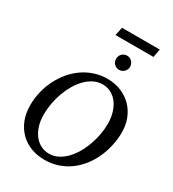

<svg xmlns="http://www.w3.org/2000/svg" viewBox="-245 -1176 1199 1327"><g transform="rotate(30 355.0 -512.5)"><path d="M577.1 -417Q577.1 -466.8 564.7 -507.3Q552.2 -547.9 530 -576.9Q507.8 -606 477.3 -621.6Q446.8 -637.2 411.1 -637.2Q374.5 -637.2 341.8 -621.1Q309.1 -605 281.2 -577.1Q253.4 -549.3 231.2 -512Q209 -474.6 193.4 -432.1Q177.7 -389.6 169.4 -344Q161.1 -298.3 161.1 -253.9Q161.1 -203.1 174.1 -162.8Q187 -122.6 209.2 -94.5Q231.4 -66.4 261.7 -51.3Q292 -36.1 327.1 -36.1Q363.8 -36.1 396.5 -52.5Q429.2 -68.8 457 -97.2Q484.9 -125.5 507.1 -162.8Q529.3 -200.2 544.9 -242.7Q560.5 -285.2 568.8 -329.8Q577.1 -374.5 577.1 -417ZM690.9 -417Q690.9 -364.3 679.7 -311.8Q668.5 -259.3 647 -210.9Q625.5 -162.6 593.8 -121.3Q562 -80.1 520.8 -49.3Q479.5 -18.6 429 -1.2Q378.4 16.1 319.8 16.1Q259.8 16.1 210 -3.7Q160.2 -23.4 124 -60.1Q87.9 -96.7 67.9 -147.9Q47.9 -199.2 47.9 -262.2Q47.9 -315.9 60.1 -368.2Q72.3 -420.4 95.5 -467.8Q118.7 -515.1 151.6 -555.2Q184.6 -595.2 225.8 -624.5Q267.1 -653.8 316.2 -670.4Q365.2 -687 419.9 -687Q481.9 -687 532.2 -665.8Q582.5 -644.5 617.7 -607.9Q652.8 -571.3 671.9 -522Q690.9 -472.7 690.9 -417ZM513.2 -836.4Q513.2 -824.7 508.8 -814.5Q504.4 -804.2 496.8 -796.6Q489.3 -789.1 479 -784.7Q468.8 -780.3 457 -780.3Q445.3 -780.3 435.3 -784.7Q425.3 -789.1 417.7 -796.6Q410.2 -804.2 405.8 -814.5Q401.4 -824.7 401.4 -836.4Q401.4 -848.1 405.5 -858.4Q409.7 -868.7 417.2 -876.5Q424.8 -884.3 435.1 -888.9Q445.3 -893.6 457 -893.6Q468.8 -893.6 479 -889.2Q489.3 -884.8 496.8 -877Q504.4 -869.1 508.8 -858.6Q513.2 -848.1 513.2 -836.4ZM618.7 -976.6H315.9L330.1 -1042.5H631.3Z"/></g></svg>

Font: Charis SIL Eur
Style: Italic
Weight: 400
Italic angle: -11°
Foundry: SIL International
Version: Version 5.000